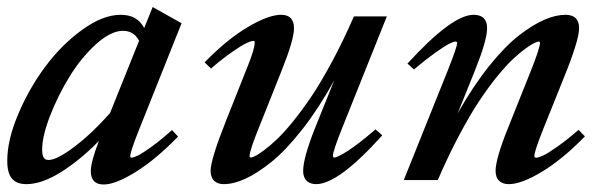

<svg xmlns="http://www.w3.org/2000/svg" viewBox="-26 -499 1673 532"><path d="M47.4 11.2Q20 11.2 7.1 -4.2Q-5.9 -19.5 -5.9 -53.7Q-5.9 -110.8 24.4 -182.6Q54.7 -254.4 99.9 -314.9Q145 -375.5 202.1 -416.7Q259.3 -458 308.6 -458Q354.5 -458 373.5 -421.4L397 -479.5L477.1 -434.6L359.9 -141.1Q335 -79.1 335 -66.4Q335 -62 337.9 -62Q343.8 -62 356.2 -68.1Q368.7 -74.2 394 -92.5Q419.4 -110.8 450.7 -138.7L467.3 -120.6Q405.8 -57.1 349.9 -22.5Q293.9 12.2 261.2 12.2Q225.6 12.2 225.6 -24.9Q225.6 -50.3 248 -108.4Q195.3 -54.7 142.3 -21.7Q89.4 11.2 47.4 11.2ZM90.8 -85Q90.8 -69.3 95 -62.5Q99.1 -55.7 108.4 -55.7Q131.8 -55.7 180.7 -92.8Q229.5 -129.9 278.8 -185.5L359.4 -386.2Q344.7 -413.6 314.9 -413.6Q280.8 -413.6 239.5 -376Q198.2 -338.4 166.3 -286.1Q134.3 -233.9 112.5 -177.5Q90.8 -121.1 90.8 -85Z M594.2 11.2Q576.7 11.2 567.1 1.7Q557.6 -7.8 557.6 -25.4Q557.6 -57.1 599.6 -162.6L656.2 -305.2Q679.7 -362.3 679.7 -380.4Q679.7 -385.7 676.3 -385.7Q669.9 -385.7 656.5 -379.4Q643.1 -373 616.7 -354.7Q590.3 -336.4 558.6 -309.1L541 -326.2Q602.1 -389.2 659.9 -423.6Q717.8 -458 752.9 -458Q788.6 -458 788.6 -420.9Q788.6 -388.7 754.9 -304.7L693.4 -150.4Q665.5 -82 665.5 -66.4Q665.5 -62.5 669.4 -62.5Q672.4 -62.5 681.2 -66.7Q689.9 -70.8 705.8 -82.8Q721.7 -94.7 741 -112.8Q760.3 -130.9 785.6 -162.1Q811 -193.4 837.2 -232.2Q863.3 -271 894.3 -328.6Q925.3 -386.2 954.6 -453.6H1045.9L922.4 -145Q896.5 -80.6 896.5 -67.4Q896.5 -62.5 899.9 -62.5Q909.2 -62.5 939 -81.8Q968.8 -101.1 1014.6 -140.6L1033.2 -124Q911.6 11.2 850.1 11.2Q833 11.2 823.5 1.7Q814 -7.8 814 -25.4Q814 -60.5 845.7 -141.1L899.9 -275.9Q856.9 -198.2 811.3 -140.1Q765.6 -82 726.1 -50.3Q686.5 -18.6 653.8 -3.7Q621.1 11.2 594.2 11.2Z M1092.8 0 1213.9 -301.8Q1240.7 -369.1 1240.7 -379.9Q1240.7 -383.8 1235.8 -383.8Q1230.5 -383.8 1217.3 -377Q1204.1 -370.1 1178.2 -351.6Q1152.3 -333 1121.1 -306.6L1103 -322.8Q1226.6 -458 1286.1 -458Q1323.7 -458 1323.7 -420.9Q1323.7 -388.2 1291 -306.2L1242.2 -185.1Q1284.7 -260.3 1329.1 -315.7Q1373.5 -371.1 1412.1 -400.9Q1450.7 -430.7 1482.4 -444.3Q1514.2 -458 1540.5 -458Q1578.6 -458 1578.6 -420.9Q1578.6 -387.7 1536.6 -284.2L1479.5 -142.1Q1454.6 -79.6 1454.6 -66.9Q1454.6 -62 1459.5 -62Q1465.8 -62 1479 -68.1Q1492.2 -74.2 1518.6 -92.8Q1544.9 -111.3 1577.1 -139.2L1594.7 -121.1Q1532.7 -57.6 1475.8 -23.2Q1418.9 11.2 1383.8 11.2Q1366.2 11.2 1356.7 1.7Q1347.2 -7.8 1347.2 -25.4Q1347.2 -58.6 1380.9 -142.6L1442.4 -296.4Q1470.2 -365.7 1470.2 -380.4Q1470.2 -383.8 1466.3 -383.8Q1463.4 -383.8 1455.1 -380.1Q1446.8 -376.5 1431.2 -365.2Q1415.5 -354 1397 -336.9Q1378.4 -319.8 1353.5 -289.6Q1328.6 -259.3 1303 -220.9Q1277.3 -182.6 1246.8 -125.2Q1216.3 -67.9 1187 0Z"/></svg>

Font: Elstob 8pt SemiBold
Style: Italic
Weight: 600
Italic angle: -20°
Designer: Peter S. Baker
Version: Version 1.015